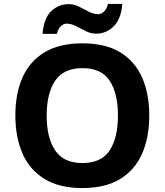

<svg xmlns="http://www.w3.org/2000/svg" viewBox="-20 -945 836 975"><path d="M738 -358Q738 -247 701.5 -164.5Q665 -82 590 -36Q515 10 398 10Q282 10 206.5 -36Q131 -82 94.5 -165Q58 -248 58 -359Q58 -470 94.5 -552Q131 -634 206.5 -679.5Q282 -725 399 -725Q515 -725 590 -679.5Q665 -634 701.5 -551.5Q738 -469 738 -358ZM217 -358Q217 -246 260 -181.5Q303 -117 398 -117Q495 -117 537 -181.5Q579 -246 579 -358Q579 -471 537 -535Q495 -599 399 -599Q303 -599 260 -535Q217 -471 217 -358ZM196 -773Q202 -851 239.5 -887.5Q277 -924 329 -924Q356 -924 381.5 -911Q407 -898 431.5 -885.5Q456 -873 479 -873Q494 -873 508 -886Q522 -899 528 -925H601Q595 -848 557 -811Q519 -774 468 -774Q442 -774 416.5 -786.5Q391 -799 366.5 -812Q342 -825 318 -825Q303 -825 289 -812Q275 -799 269 -773Z"/></svg>

Font: Noto Sans Bassa Vah
Style: Regular
Weight: 400
Designer: Monotype Design Team
Foundry: Monotype Imaging Inc.
Version: Version 2.002